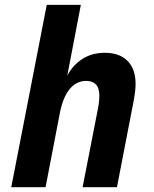

<svg xmlns="http://www.w3.org/2000/svg" viewBox="-20 -780 642 800"><path d="M174.8 -759.8H316.9L260.3 -464.8Q283.7 -509.3 323.7 -534.7Q363.8 -560.1 417 -560.1Q477.5 -560.1 511.2 -526.4Q544.9 -492.7 544.9 -430.7Q544.9 -415 542.7 -397Q540.5 -378.9 536.1 -355.5L467.3 0H324.2L389.2 -333Q391.6 -345.7 392.8 -358.9Q394 -372.1 394 -380.9Q394 -413.1 379.9 -428Q365.7 -442.9 339.4 -442.9Q297.9 -442.9 269.8 -408.2Q241.7 -373.5 229 -307.1L169.9 0H26.9Z"/></svg>

Font: Hack
Style: Bold Italic
Weight: 700
Italic angle: -11°
Monospace: yes
Designer: Christopher Simpkins
Foundry: Christopher Simpkins
Version: Version 2.017; ttfautohint (v1.4.1) -l 4 -r 80 -G 350 -x 0 -